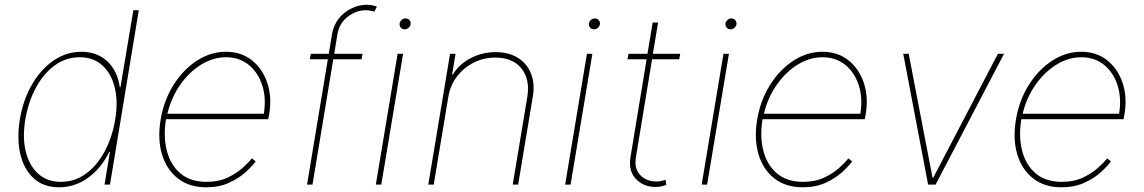

<svg xmlns="http://www.w3.org/2000/svg" viewBox="-20 -770 4771 801"><path d="M438.9 0 559 -727.3H536.3L482.5 -406.2H479.7Q470.3 -474.4 427.5 -514.2Q384.8 -554 319.8 -554Q255.9 -554 202.3 -516.7Q148.8 -479.4 112.4 -415.5Q75.9 -351.6 62.8 -271.3Q49.8 -191.1 64.8 -127.1Q79.9 -63.2 120.8 -25.9Q161.7 11.4 226.4 11.4Q292.4 11.4 347.5 -28.4Q402.5 -68.2 435.8 -136.4H438.6L416.2 0ZM460.6 -271.3Q448.2 -197.4 416.8 -138.7Q385.5 -79.9 338.8 -45.6Q292.1 -11.4 233.9 -11.4Q176.3 -11.4 138.9 -45.6Q101.4 -79.9 87.3 -138.7Q73.2 -197.4 85.6 -271.3Q98 -345.2 129.7 -403.9Q161.4 -462.7 208.1 -497Q254.7 -531.2 312.3 -531.2Q369.8 -531.2 407.3 -497Q444.8 -462.7 458.9 -403.9Q473 -345.2 460.6 -271.3Z M840.6 11.4Q768.8 11.4 721.6 -25.9Q674.4 -63.2 655.5 -127.1Q636.7 -191.1 650.2 -271.3Q663.7 -351.6 703.8 -415.5Q744 -479.4 801.1 -516.7Q858.3 -554 922.9 -554Q986.2 -554 1030.7 -518.6Q1075.3 -483.3 1095 -424.5Q1114.7 -365.8 1103.3 -295.5L1099.1 -272.7H672.6Q660.9 -201.7 675.8 -142.2Q690.7 -82.7 732.1 -47.1Q773.4 -11.4 842 -11.4Q891.7 -11.4 929.5 -29.1Q967.3 -46.9 992.7 -70Q1018.1 -93 1030.9 -109.4L1046.5 -96.6Q1031.6 -76 1003.6 -50.8Q975.5 -25.6 934.7 -7.1Q893.8 11.4 840.6 11.4ZM678.3 -295.5H1080.6Q1091.3 -360.8 1074 -414.2Q1056.8 -467.7 1017.6 -499.5Q978.3 -531.2 922.9 -531.2Q869.3 -531.2 819.4 -500.5Q769.5 -469.8 732.1 -416.5Q694.6 -363.3 678.3 -295.5Z M1492.5 -545.5 1488.3 -522.7H1370.4L1283.7 0H1261L1347.7 -522.7H1272.4L1276.6 -545.5H1351.6L1364.7 -625Q1374.3 -682.5 1417.1 -716.3Q1459.9 -750 1511 -750Q1523.8 -750 1533.2 -748Q1542.6 -746.1 1552.2 -742.9L1542.3 -721.6Q1533.7 -723.7 1525.6 -725.5Q1517.4 -727.3 1506.7 -727.3Q1466.3 -727.3 1430.6 -700.1Q1394.9 -672.9 1387.4 -625L1374.3 -545.5Z M1547.9 0 1638.8 -545.5H1661.6L1570.7 0ZM1668.7 -647.7Q1658 -647.7 1651.8 -655.2Q1645.6 -662.6 1647.4 -673.3Q1648.8 -680.8 1655.9 -687Q1663 -693.2 1671.5 -693.2Q1682.2 -693.2 1688.4 -685.7Q1694.6 -678.3 1692.8 -667.6Q1691.4 -659.8 1684.3 -653.8Q1677.2 -647.7 1668.7 -647.7Z M1850.5 -366.5 1789.4 0H1766.7L1857.6 -545.5H1880.3L1866.1 -458.8H1869Q1894.5 -501.4 1943 -527Q1991.5 -552.6 2047.9 -552.6Q2102.6 -552.6 2140.6 -528.8Q2178.6 -505 2195.3 -463.1Q2212 -421.2 2202.8 -366.5L2141.7 0H2119L2180 -366.5Q2191.8 -438.9 2155.4 -484.4Q2119 -529.8 2046.5 -529.8Q1998.2 -529.8 1956.5 -508.9Q1914.8 -487.9 1886.5 -451Q1858.3 -414.1 1850.5 -366.5Z M2337.7 0 2428.6 -545.5H2451.3L2360.4 0ZM2458.5 -647.7Q2447.8 -647.7 2441.6 -655.2Q2435.4 -662.6 2437.1 -673.3Q2438.6 -680.8 2445.7 -687Q2452.8 -693.2 2461.3 -693.2Q2471.9 -693.2 2478.2 -685.7Q2484.4 -678.3 2482.6 -667.6Q2481.2 -659.8 2474.1 -653.8Q2467 -647.7 2458.5 -647.7Z M2817.8 -545.5 2813.6 -522.7H2700.3L2633.2 -115.1Q2624.6 -67.1 2650.7 -40Q2676.8 -12.8 2718.4 -12.8Q2728 -12.8 2737 -14.7Q2746.1 -16.7 2756.7 -19.9L2759.6 1.4Q2747.9 5.7 2737.4 7.8Q2726.9 9.9 2714.1 9.9Q2664.1 9.9 2632.5 -23.8Q2600.9 -57.5 2610.4 -115.1L2677.6 -522.7H2597.7L2601.9 -545.5H2681.1L2702.8 -676.1H2725.5L2703.8 -545.5Z M2907.3 0 2998.2 -545.5H3021L2930 0ZM3028.1 -647.7Q3017.4 -647.7 3011.2 -655.2Q3005 -662.6 3006.7 -673.3Q3008.2 -680.8 3015.3 -687Q3022.4 -693.2 3030.9 -693.2Q3041.5 -693.2 3047.8 -685.7Q3054 -678.3 3052.2 -667.6Q3050.8 -659.8 3043.7 -653.8Q3036.6 -647.7 3028.1 -647.7Z M3329.2 11.4Q3257.5 11.4 3210.2 -25.9Q3163 -63.2 3144.2 -127.1Q3125.4 -191.1 3138.8 -271.3Q3152.3 -351.6 3192.5 -415.5Q3232.6 -479.4 3289.8 -516.7Q3346.9 -554 3411.6 -554Q3474.8 -554 3519.4 -518.6Q3563.9 -483.3 3583.6 -424.5Q3603.3 -365.8 3592 -295.5L3587.7 -272.7H3161.2Q3149.5 -201.7 3164.4 -142.2Q3179.3 -82.7 3220.7 -47.1Q3262.1 -11.4 3330.6 -11.4Q3380.3 -11.4 3418.1 -29.1Q3456 -46.9 3481.4 -70Q3506.7 -93 3519.5 -109.4L3535.2 -96.6Q3520.2 -76 3492.2 -50.8Q3464.1 -25.6 3423.3 -7.1Q3382.5 11.4 3329.2 11.4ZM3166.9 -295.5H3569.2Q3579.9 -360.8 3562.7 -414.2Q3545.5 -467.7 3506.2 -499.5Q3467 -531.2 3411.6 -531.2Q3358 -531.2 3308.1 -500.5Q3258.2 -469.8 3220.7 -416.5Q3183.2 -363.3 3166.9 -295.5Z M4168.7 -545.5 3883.2 0H3851.9L3748.2 -545.5H3771L3870.4 -28.4H3873.2L4143.1 -545.5Z M4408.7 11.4Q4337 11.4 4289.8 -25.9Q4242.5 -63.2 4223.7 -127.1Q4204.9 -191.1 4218.4 -271.3Q4231.9 -351.6 4272 -415.5Q4312.1 -479.4 4369.3 -516.7Q4426.5 -554 4491.1 -554Q4554.3 -554 4598.9 -518.6Q4643.5 -483.3 4663.2 -424.5Q4682.9 -365.8 4671.5 -295.5L4667.3 -272.7H4240.8Q4229 -201.7 4244 -142.2Q4258.9 -82.7 4300.2 -47.1Q4341.6 -11.4 4410.2 -11.4Q4459.9 -11.4 4497.7 -29.1Q4535.5 -46.9 4560.9 -70Q4586.3 -93 4599.1 -109.4L4614.7 -96.6Q4599.8 -76 4571.7 -50.8Q4543.7 -25.6 4502.8 -7.1Q4462 11.4 4408.7 11.4ZM4246.4 -295.5H4648.8Q4659.4 -360.8 4642.2 -414.2Q4625 -467.7 4585.8 -499.5Q4546.5 -531.2 4491.1 -531.2Q4437.5 -531.2 4387.6 -500.5Q4337.7 -469.8 4300.2 -416.5Q4262.8 -363.3 4246.4 -295.5Z"/></svg>

Font: Inter UI Thin
Style: Italic
Weight: 100
Italic angle: -9.39999°
Designer: Rasmus Andersson
Foundry: rsms
Version: 3.2;8d6f07862